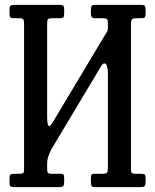

<svg xmlns="http://www.w3.org/2000/svg" viewBox="-20 -770 638 790"><path d="M424 -669Q424 -685 421.2 -690Q418.5 -695 402.5 -695H371Q360.5 -695 357.2 -700Q354 -705 354 -714.5V-729Q354 -742.5 357.5 -746.2Q361 -750 374 -750H559Q571 -750 575 -747Q579 -744 579 -731V-712Q579 -701.5 575 -698.2Q571 -695 559.5 -695H546.5Q530 -695 524.5 -691.8Q519 -688.5 519 -672V-72Q519 -61.5 522.8 -58.2Q526.5 -55 537.5 -55H559.5Q569.5 -55 574.2 -52.5Q579 -50 579 -39V-22Q579 -6.5 573.8 -3.2Q568.5 0 554 0H374Q360.5 0 357.2 -4Q354 -8 354 -22V-37Q354 -47.5 356.2 -51.2Q358.5 -55 368.5 -55H403Q417.5 -55 420.8 -60.5Q424 -66 424 -80V-463Q424 -501.5 414.2 -507.5Q404.5 -513.5 395 -496L191 -155Q185 -144 179.5 -128.5Q174 -113 174 -95V-75Q174 -63.5 177.2 -59.2Q180.5 -55 193 -55H227.5Q237.5 -55 240.8 -52Q244 -49 244 -38V-25Q244 -8 239.8 -4Q235.5 0 219 0H39Q26.5 0 22.8 -3.5Q19 -7 19 -20V-34Q19 -47.5 22.8 -51.2Q26.5 -55 39.5 -55H58.5Q70.5 -55 74.8 -57.5Q79 -60 79 -72V-675.5Q79 -687.5 75 -691.2Q71 -695 59.5 -695H36.5Q24 -695 21.5 -700Q19 -705 19 -718V-731Q19 -743 23.5 -746.5Q28 -750 39 -750H224Q234 -750 239 -747.5Q244 -745 244 -734V-714Q244 -702 240.5 -698.5Q237 -695 225.5 -695H193.5Q181 -695 177.5 -691Q174 -687 174 -673.5V-295Q174 -255.5 180.2 -251.8Q186.5 -248 199.5 -271L415 -631Q419 -637.5 421.5 -641.2Q424 -645 424 -656Z"/></svg>

Font: Besley* Condensed
Style: Regular
Weight: 400
Width: 3
Designer: Owen Earl
Foundry: indestructible type*
Version: Version 3.000; ttfautohint (v1.8.3)